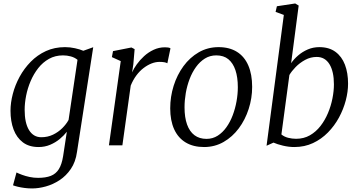

<svg xmlns="http://www.w3.org/2000/svg" viewBox="-20 -837 2065 1106"><path d="M423.5 38.5Q415.5 96 388.2 136Q361 176 323.2 200.8Q285.5 225.5 244 237Q202.5 248.5 165 248.5Q143.5 248.5 122 245.8Q100.5 243 83 238.8Q65.5 234.5 55 230.5L75 156.5Q88 163 107.5 170.2Q127 177.5 150.8 182.5Q174.5 187.5 199.5 187.5Q243.5 187.5 272.8 176Q302 164.5 319 137.2Q336 110 343.5 63L365 -78Q348.5 -56.5 324 -36.2Q299.5 -16 268.8 -3Q238 10 202.5 10Q147.5 10 111.8 -17Q76 -44 58.2 -91.2Q40.5 -138.5 40.5 -199Q40.5 -245.5 53.8 -296.2Q67 -347 93 -394.8Q119 -442.5 157 -481.2Q195 -520 244.5 -542.8Q294 -565.5 354.5 -565.5Q383.5 -565.5 411.8 -559.2Q440 -553 460 -544.5L517 -565ZM426.5 -492.5Q410 -506 388 -512Q366 -518 343 -518Q298 -518 262.2 -498Q226.5 -478 200.2 -444.5Q174 -411 156.5 -370Q139 -329 130.5 -286Q122 -243 122 -204.5Q122 -167 128.2 -137.8Q134.5 -108.5 147 -88Q159.5 -67.5 177.2 -57Q195 -46.5 218 -46.5Q254.5 -46.5 285.2 -61.2Q316 -76 339 -99Q362 -122 375 -146Z M607.5 0 675.5 -485 624.5 -508 631 -542.5 737 -563.5 755.5 -554 748 -466.5 741 -420Q750 -441.5 767.8 -466.2Q785.5 -491 810 -513.5Q834.5 -536 865 -550.2Q895.5 -564.5 929.5 -564.5Q937.5 -564.5 947.2 -563.5Q957 -562.5 962 -558.5L944 -472.5Q937.5 -476.5 926.2 -478.5Q915 -480.5 898.5 -480.5Q876.5 -480.5 853.2 -471.5Q830 -462.5 807.2 -445.2Q784.5 -428 765.5 -402.5Q746.5 -377 733 -344L685 0Z M1239 -565.5Q1301.5 -565.5 1344.8 -538.5Q1388 -511.5 1410.2 -460.2Q1432.5 -409 1432.5 -336.5Q1432.5 -271.5 1412.5 -209.5Q1392.5 -147.5 1355.8 -98Q1319 -48.5 1268 -19.2Q1217 10 1155.5 10Q1093.5 10 1049.8 -16.2Q1006 -42.5 983.2 -92.5Q960.5 -142.5 960.5 -213Q960.5 -279.5 980.2 -342.5Q1000 -405.5 1036.8 -455.8Q1073.5 -506 1125 -535.8Q1176.5 -565.5 1239 -565.5ZM1226 -518Q1189.5 -518 1160.2 -499.8Q1131 -481.5 1109 -451Q1087 -420.5 1072.2 -381.8Q1057.5 -343 1050.2 -301Q1043 -259 1043 -219Q1043 -160.5 1057.5 -120Q1072 -79.5 1100.2 -58.2Q1128.5 -37 1169.5 -37Q1205 -37 1233.8 -55.2Q1262.5 -73.5 1284.2 -104Q1306 -134.5 1320.5 -173Q1335 -211.5 1342.5 -253.2Q1350 -295 1350 -334.5Q1350 -392 1336.2 -432.8Q1322.5 -473.5 1295.5 -495.8Q1268.5 -518 1226 -518Z M1657 -473Q1672.5 -496 1697 -517.2Q1721.5 -538.5 1752.5 -552Q1783.5 -565.5 1819.5 -565.5Q1875.5 -565.5 1912.2 -538.5Q1949 -511.5 1967 -464.2Q1985 -417 1985 -355Q1985 -309 1971.8 -258.5Q1958.5 -208 1932.8 -160.2Q1907 -112.5 1869.2 -74Q1831.5 -35.5 1783 -12.8Q1734.5 10 1675 10Q1643.5 10 1610 2Q1576.5 -6 1555.5 -15.5L1515.5 2.5L1615 -751L1567.5 -768.5L1575 -801L1680.5 -817L1700.5 -805ZM1601 -62.5Q1617.5 -49 1640 -43.2Q1662.5 -37.5 1685.5 -37.5Q1730 -37.5 1765 -57.5Q1800 -77.5 1826 -111Q1852 -144.5 1869.2 -185.5Q1886.5 -226.5 1895 -269.8Q1903.5 -313 1903.5 -351Q1903.5 -425.5 1877.8 -467.2Q1852 -509 1804.5 -509Q1769 -509 1737.8 -492Q1706.5 -475 1683 -450.8Q1659.5 -426.5 1647 -405Z"/></svg>

Font: Merriweather 24pt Light
Style: Italic
Weight: 300
Italic angle: -7.8°
Version: Version 2.101